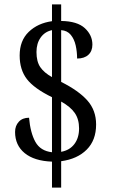

<svg xmlns="http://www.w3.org/2000/svg" viewBox="-20 -780 517 879"><path d="M218 -40Q137 -43 93 -79Q49 -115 49 -176Q49 -204 66 -222.5Q83 -241 113 -241Q119 -172 142 -130.5Q165 -89 218 -83V-335Q136 -375 103 -418Q70 -461 70 -526Q70 -594 111.5 -634Q153 -674 218 -683V-760H260V-684Q334 -683 368.5 -651Q403 -619 403 -576Q403 -546 384.5 -529Q366 -512 333 -512Q333 -543 326.5 -572Q320 -601 304 -620.5Q288 -640 260 -642V-405Q340 -365 380 -320Q420 -275 420 -210Q420 -138 377 -95Q334 -52 260 -42V79H218ZM218 -642Q185 -635 166 -608Q147 -581 147 -542Q147 -498 164.5 -472.5Q182 -447 218 -427ZM260 -85Q299 -92 320.5 -120.5Q342 -149 342 -192Q342 -234 322.5 -262.5Q303 -291 260 -315Z"/></svg>

Font: Noto Serif Condensed
Style: Regular
Weight: 400
Width: 3
Designer: Monotype Design Team
Foundry: Monotype Imaging Inc.
Version: Version 2.013; ttfautohint (v1.8.4.7-5d5b)